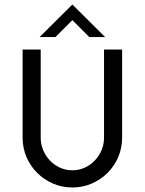

<svg xmlns="http://www.w3.org/2000/svg" viewBox="-20 -819 640 849"><path d="M445 -655H375L300 -730L225 -655H155L300 -799ZM520 -210Q520 -165 503 -125Q486 -85 456 -55Q426 -25 386 -7.5Q346 10 300 10Q254 10 214 -7.5Q174 -25 144 -55Q114 -85 97 -125Q80 -165 80 -210V-600H160V-210Q160 -181 171 -155Q182 -129 201 -109Q220 -89 245.5 -77.5Q271 -66 300 -66Q329 -66 354.5 -77.5Q380 -89 399 -109Q418 -129 429 -155Q440 -181 440 -210V-600H520Z"/></svg>

Font: Gauge
Style: Regular
Weight: 400
Designer: Daniel Pimley
Foundry: Daniel Pimley
Version: Version 2.0